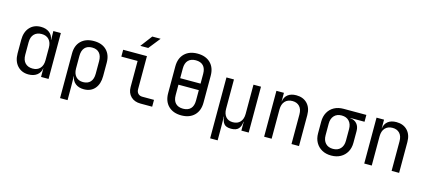

<svg xmlns="http://www.w3.org/2000/svg" viewBox="-68 -1414 4935 2223"><g transform="rotate(15 2400.0 -302.5)"><path d="M268 10Q186 10 135.5 -45Q85 -100 85 -194V-355Q85 -450 135 -505Q185 -560 268 -560Q330 -560 370 -529Q410 -498 417 -445H420L418 -550H508V0H418V-105H417Q410 -51 370 -20.5Q330 10 268 10ZM298 -68Q354 -68 386 -103Q418 -138 418 -200V-350Q418 -412 386 -447Q354 -482 298 -482Q241 -482 208 -448Q175 -414 175 -350V-200Q175 -136 208 -102Q241 -68 298 -68Z M694 180V-356Q694 -451 750 -505.5Q806 -560 903 -560Q1000 -560 1055 -505.5Q1110 -451 1110 -356V-195Q1110 -100 1062.5 -45Q1015 10 932 10Q870 10 831 -21Q792 -52 785 -105H782L784 20V180ZM902 -68Q959 -68 989.5 -102Q1020 -136 1020 -200V-350Q1020 -414 989.5 -448Q959 -482 902 -482Q845 -482 814.5 -448Q784 -414 784 -350V-200Q784 -138 815.5 -103Q847 -68 902 -68Z M1610 0Q1537 0 1493.5 -42.5Q1450 -85 1450 -155V-468H1255V-550H1540V-155Q1540 -121 1559 -101.5Q1578 -82 1610 -82H1750V0ZM1435 -645 1541 -785H1641L1530 -645Z M2100 10Q2002 10 1945 -46Q1888 -102 1888 -200V-520Q1888 -618 1945 -674Q2002 -730 2100 -730Q2198 -730 2255 -674.5Q2312 -619 2312 -521V-200Q2312 -102 2255 -46Q2198 10 2100 10ZM1978 -403H2222V-520Q2222 -584 2190.5 -617Q2159 -650 2100 -650Q2042 -650 2010 -617Q1978 -584 1978 -520ZM2100 -70Q2159 -70 2190.5 -103Q2222 -136 2222 -200V-325H1978V-200Q1978 -136 2010 -103Q2042 -70 2100 -70Z M2493 180V-550H2583V-200Q2583 -138 2613 -103Q2643 -68 2698 -68Q2754 -68 2785.5 -103Q2817 -138 2817 -200V-550H2907V0H2819V-105H2816Q2813 -52 2786 -21Q2759 10 2697 10Q2635 10 2611 -21Q2587 -52 2584 -105H2581L2583 20V180Z M3092 0V-550H3182V-445H3183Q3190 -500 3228 -530Q3266 -560 3329 -560Q3412 -560 3461 -509Q3510 -458 3510 -370V0H3420V-354Q3420 -417 3388.5 -450.5Q3357 -484 3303 -484Q3247 -484 3214.5 -449Q3182 -414 3182 -350V0Z M3897 10Q3833 10 3785.5 -16.5Q3738 -43 3711.5 -90Q3685 -137 3685 -200V-340Q3685 -403 3711.5 -450.5Q3738 -498 3785.5 -524Q3833 -550 3897 -550H4170V-468H4001V-465Q4051 -461 4080 -427.5Q4109 -394 4109 -340V-200Q4109 -137 4082.5 -90Q4056 -43 4008.5 -16.5Q3961 10 3897 10ZM3897 -70Q3954 -70 3986.5 -105Q4019 -140 4019 -200V-340Q4019 -400 3986.5 -435Q3954 -470 3897 -470Q3840 -470 3807.5 -435Q3775 -400 3775 -340V-200Q3775 -140 3807.5 -105Q3840 -70 3897 -70Z M4292 0V-550H4382V-445H4383Q4390 -500 4428 -530Q4466 -560 4529 -560Q4612 -560 4661 -509Q4710 -458 4710 -370V0H4620V-354Q4620 -417 4588.5 -450.5Q4557 -484 4503 -484Q4447 -484 4414.5 -449Q4382 -414 4382 -350V0Z"/></g></svg>

Font: JetBrainsMono NFM
Style: Regular
Weight: 400
Monospace: yes
Designer: Philipp Nurullin, Konstantin Bulenkov
Foundry: JetBrains
Version: Version 2.304; ttfautohint (v1.8.4.7-5d5b);Nerd Fonts 3.3.0